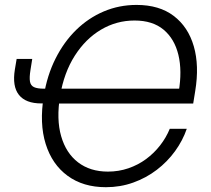

<svg xmlns="http://www.w3.org/2000/svg" viewBox="-20 -758 864 788"><path d="M414.6 10.3Q321.3 10.3 257.6 -36.4Q193.8 -83 167.5 -167.2Q141.1 -251.5 159.7 -364.3Q173.3 -448.7 207.8 -517.3Q242.2 -585.9 292.7 -635.3Q343.3 -684.6 406.2 -711.2Q469.2 -737.8 540.5 -737.8Q633.8 -737.8 693.1 -692.6Q752.4 -647.5 775.4 -567.9Q798.3 -488.3 781.2 -384.3L772.9 -333H205.1L214.8 -394H737.8L713.4 -381.3Q728 -466.8 712.2 -532.7Q696.3 -598.6 651.4 -636.2Q606.4 -673.8 532.2 -673.8Q458 -673.8 394.5 -636.2Q331.1 -598.6 286.9 -529.3Q242.7 -460 226.6 -364.7Q210.9 -268.6 231 -199Q251 -129.4 300.5 -91.6Q350.1 -53.7 422.9 -53.7Q467.3 -53.7 507.1 -67.4Q546.9 -81.1 579.6 -105.2Q612.3 -129.4 637.2 -161.4Q662.1 -193.4 676.8 -229.5H746.6Q730 -181.2 698.5 -137.7Q667 -94.2 623.5 -61Q580.1 -27.8 527.1 -8.8Q474.1 10.3 414.6 10.3ZM48.3 -516.1H112.3L105 -470.2Q100.1 -439.9 103 -423.3Q106 -406.7 119.6 -400.4Q133.3 -394 160.6 -394H190.4L180.2 -333.5H149.4Q85.4 -333.5 57.6 -368.7Q29.8 -403.8 41 -472.7Z"/></svg>

Font: Inter 20pt Light
Style: Italic
Weight: 300
Italic angle: -9.3988°
Version: Version 4.001;git-66647c0bb